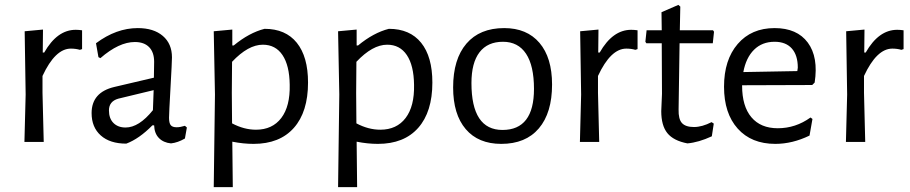

<svg xmlns="http://www.w3.org/2000/svg" viewBox="-20 -581 3726 786"><path d="M156 -460 155 -366H161Q214 -459 290 -459Q302 -459 316 -457V-380L307 -377Q290 -382 270 -382Q206 -382 154 -270V-201L159 0H80L85 -194L81 -453Z M544 -466Q609 -466 646.5 -434Q684 -402 684 -346Q684 -328 678 -222Q672 -116 672 -99Q672 -77 679 -68.5Q686 -60 703 -60Q718 -60 737 -66L745 -59L737 -14Q708 3 680 6Q649 3 630.5 -16Q612 -35 611 -68H604Q550 -13 497 7Q430 7 392.5 -26.5Q355 -60 355 -118Q355 -203 448 -225L610 -263L611 -328Q611 -367 590.5 -388Q570 -409 532 -409Q467 -409 391 -343L383 -347L373 -404Q456 -466 544 -466ZM609 -212 464 -177Q426 -166 426 -129Q426 -96 444.5 -77.5Q463 -59 494 -59Q549 -59 606 -130Z M931 -460V-395H937Q1000 -447 1063 -463Q1149 -463 1195 -406Q1241 -349 1241 -243Q1241 -123 1183 -57.5Q1125 8 1018 8Q976 8 931 -1L933 185H855L860 -194L855 -453ZM929 -201 930 -76Q979 -50 1028 -50Q1095 -50 1131.5 -98Q1168 -146 1166 -234Q1165 -313 1136.5 -355.5Q1108 -398 1056 -398Q996 -398 930 -328Z M1440 -460V-395H1446Q1509 -447 1572 -463Q1658 -463 1704 -406Q1750 -349 1750 -243Q1750 -123 1692 -57.5Q1634 8 1527 8Q1485 8 1440 -1L1442 185H1364L1369 -194L1364 -453ZM1438 -201 1439 -76Q1488 -50 1537 -50Q1604 -50 1640.5 -98Q1677 -146 1675 -234Q1674 -313 1645.5 -355.5Q1617 -398 1565 -398Q1505 -398 1439 -328Z M2044 -466Q2137 -466 2188.5 -405.5Q2240 -345 2240 -235Q2240 -119 2186 -55.5Q2132 8 2032 8Q1938 8 1886.5 -52.5Q1835 -113 1835 -223Q1835 -339 1889.5 -402.5Q1944 -466 2044 -466ZM2039 -410Q1976 -410 1943 -367Q1910 -324 1910 -241Q1910 -49 2037 -49Q2166 -49 2166 -217Q2166 -312 2133.5 -361Q2101 -410 2039 -410Z M2430 -460 2429 -366H2435Q2488 -459 2564 -459Q2576 -459 2590 -457V-380L2581 -377Q2564 -382 2544 -382Q2480 -382 2428 -270V-201L2433 0H2354L2359 -194L2355 -453Z M2794 6Q2737 -5 2712 -36Q2687 -67 2687 -126L2690 -197L2689 -404H2626L2622 -410L2627 -457H2689L2688 -531L2757 -561L2765 -554L2763 -457H2899L2903 -451L2898 -404H2762L2758 -133Q2757 -93 2772 -77Q2787 -61 2821 -61Q2854 -61 2893 -81L2902 -75L2894 -23Q2840 2 2794 6Z M3154 8Q3056 8 3000 -54.5Q2944 -117 2944 -226Q2944 -336 3000 -401Q3056 -466 3151 -466Q3243 -466 3287 -406.5Q3331 -347 3315 -243L3305 -233L3018 -232V-230Q3018 -146 3056 -101Q3094 -56 3164 -56Q3237 -56 3298 -100L3306 -94L3294 -26Q3224 8 3154 8ZM3151 -410Q3100 -410 3067 -377.5Q3034 -345 3023 -286L3244 -290L3246 -304Q3246 -355 3221.5 -382.5Q3197 -410 3151 -410Z M3519 -460 3518 -366H3524Q3577 -459 3653 -459Q3665 -459 3679 -457V-380L3670 -377Q3653 -382 3633 -382Q3569 -382 3517 -270V-201L3522 0H3443L3448 -194L3444 -453Z"/></svg>

Font: Alegreya Sans SC
Style: Regular
Weight: 400
Designer: Juan Pablo del Peral
Foundry: Huerta Tipografica
Version: Version 2.007